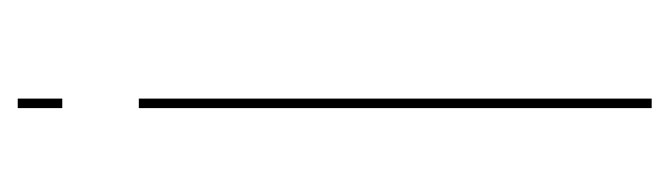

<svg xmlns="http://www.w3.org/2000/svg" viewBox="-296 -478 773 222"><g transform="rotate(-90 91.0 -366.5)"><path d="M77.5 0H88.5V-593H77.5ZM77.5 -733V-681.5H88.5V-733Z"/></g></svg>

Font: Anybody UltraCondensed Thin Thin
Style: Regular
Weight: 250
Version: Version 1.111